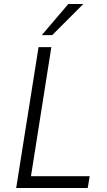

<svg xmlns="http://www.w3.org/2000/svg" viewBox="-20 -941 535 961"><path d="M61 0 173 -705H237L135 -59H429L419 0ZM189 -765 322 -921H397L241 -765Z"/></svg>

Font: Nunito Sans 7pt Condensed Light
Style: Italic
Weight: 300
Width: 3
Italic angle: -9°
Designer: Vernon Adams
Foundry: Vernon Adams
Version: Version 3.101;gftools[0.9.27]